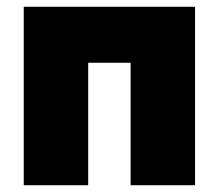

<svg xmlns="http://www.w3.org/2000/svg" viewBox="-20 -546 645 566"><path d="M555 -526H50V0H240V-361H365V0H555Z"/></svg>

Font: Raleway Black
Style: Regular
Weight: 900
Designer: Matt McInerney, Pablo Impallari, Rodrigo Fuenzalida
Foundry: Matt McInerney, Pablo Impallari, Rodrigo Fuenzalida
Version: Version 3.000g; ttfautohint (v1.5) -l 8 -r 28 -G 28 -x 14 -D